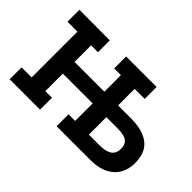

<svg xmlns="http://www.w3.org/2000/svg" viewBox="-97 -869 1148 1148"><g transform="rotate(45 477.5 -294.5)"><path d="M41 0V-101H126V-488H42V-589L300 -588V-488H242V-348H494V-488H437V-589H695V-488H610V-348H720Q785 -348 831 -330Q877 -312 901.5 -274.5Q926 -237 926 -175Q926 -124 903.5 -84.5Q881 -45 836 -22.5Q791 0 725 0H438V-101H494V-249H242V-101H298V0ZM610 -101H703Q724 -101 742.5 -104.5Q761 -108 775.5 -116.5Q790 -125 798 -140Q806 -155 806 -178Q806 -206 793.5 -221.5Q781 -237 758.5 -243Q736 -249 707 -249H610Z"/></g></svg>

Font: Podkova
Style: Bold
Weight: 700
Designer: Ilya Yudin
Foundry: Cyreal (www.cyreal.org)
Version: Version 2.102; ttfautohint (v1.8.1.43-b0c9)